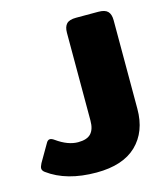

<svg xmlns="http://www.w3.org/2000/svg" viewBox="-242 -558 698 806"><g transform="rotate(-15 107.0 -155.0)"><path d="M-131 111Q-142 103 -142 93Q-142 86 -135 72L-92 -2Q-85 -16 -75 -16Q-67 -16 -56 -8Q-7 27 37 27Q76 27 93 8.5Q110 -10 110 -47V-429Q110 -455 122 -467.5Q134 -480 163 -480H260Q289 -480 301 -467.5Q313 -455 313 -429V-44Q313 55 253.5 112.5Q194 170 79 170Q-51 170 -131 111Z"/></g></svg>

Font: Mitr SemiBold
Style: Regular
Weight: 600
Designer: Thanarat Vachiruckul
Foundry: Cadson Demak
Version: Version 1.002